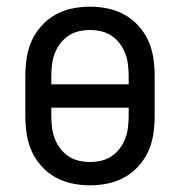

<svg xmlns="http://www.w3.org/2000/svg" viewBox="-20 -548 540 576"><path d="M250 8Q223 8 196.5 2.5Q170 -3 146.5 -16Q123 -29 104.5 -49.5Q86 -70 75 -94.5Q64 -119 60 -146Q56 -173 56 -200V-320Q56 -347 60 -374Q64 -401 75 -425.5Q86 -450 104.5 -470.5Q123 -491 146.5 -504Q170 -517 196.5 -522.5Q223 -528 250 -528Q277 -528 303.5 -522.5Q330 -517 353.5 -504Q377 -491 395.5 -470.5Q414 -450 425 -425.5Q436 -401 440 -374Q444 -347 444 -320V-200Q444 -173 440 -146Q436 -119 425 -94.5Q414 -70 395.5 -49.5Q377 -29 353.5 -16Q330 -3 303.5 2.5Q277 8 250 8ZM134 -295H366V-320Q366 -337 364 -354Q362 -371 356 -387Q350 -403 339.5 -417Q329 -431 315 -440.5Q301 -450 284 -454Q267 -458 250 -458Q233 -458 216 -454Q199 -450 185 -440.5Q171 -431 160.5 -417Q150 -403 144 -387Q138 -371 136 -354Q134 -337 134 -320ZM250 -62Q267 -62 284 -66Q301 -70 315 -79.5Q329 -89 339.5 -103Q350 -117 356 -133Q362 -149 364 -166Q366 -183 366 -200V-225H134V-200Q134 -183 136 -166Q138 -149 144 -133Q150 -117 160.5 -103Q171 -89 185 -79.5Q199 -70 216 -66Q233 -62 250 -62Z"/></svg>

Font: Iosevka Custom
Style: Regular
Weight: 400
Monospace: yes
Designer: Belleve Invis
Foundry: Belleve Invis
Version: Version 32.5.0; ttfautohint (v1.8.4)